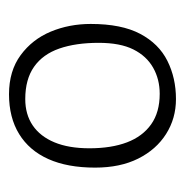

<svg xmlns="http://www.w3.org/2000/svg" viewBox="-12 -770 420 437"><g transform="rotate(90 198.5 -552.0)"><path d="M195 -362Q142 -362 106 -388.5Q70 -415 52.5 -457Q35 -499 35 -548Q35 -618 57.5 -660.5Q80 -703 119 -722.5Q158 -742 206 -742Q250 -742 285.5 -719.5Q321 -697 341.5 -656Q362 -615 362 -558Q362 -495 342.5 -451.5Q323 -408 285.5 -385Q248 -362 195 -362ZM206 -399Q241 -399 266 -416Q291 -433 304.5 -465.5Q318 -498 318 -545Q318 -595 304.5 -630.5Q291 -666 263.5 -685.5Q236 -705 194 -705Q161 -705 134.5 -690Q108 -675 93 -645Q78 -615 78 -566Q78 -514 91 -476.5Q104 -439 132.5 -419Q161 -399 206 -399Z"/></g></svg>

Font: Literata ExtraLight
Style: Regular
Weight: 250
Designer: Latin by Veronika Burian and Jose Scaglione. Greek by Irene Vlachou. Cyrillic by Vera Evstafieva.
Foundry: TypeTogether
Version: Version 3.103;gftools[0.9.29]